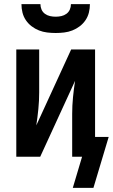

<svg xmlns="http://www.w3.org/2000/svg" viewBox="-20 -760 547 931"><path d="M250 -600Q229 -600 208.5 -602.5Q188 -605 169 -612.5Q150 -620 133.5 -632.5Q117 -645 105.5 -662Q94 -679 89 -699Q84 -719 84 -740H176Q176 -726 181.5 -713.5Q187 -701 198 -693Q209 -685 222.5 -682Q236 -679 250 -679Q264 -679 277.5 -682Q291 -685 302 -693Q313 -701 318.5 -713.5Q324 -726 324 -740H416Q416 -719 411 -699Q406 -679 394.5 -662Q383 -645 366.5 -632.5Q350 -620 331 -612.5Q312 -605 291.5 -602.5Q271 -600 250 -600ZM333 151 378 0H330V-208Q330 -248 334 -288.5Q338 -329 344 -368L175 0H59V-520H170V-312Q170 -272 166 -231.5Q162 -191 156 -152L325 -520H441V-96H507L433 151Z"/></svg>

Font: Iosevka Term Curly
Style: Bold
Weight: 700
Designer: Belleve Invis
Foundry: Belleve Invis
Version: Version 32.3.0